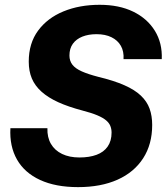

<svg xmlns="http://www.w3.org/2000/svg" viewBox="-20 -758 686 788"><path d="M300.3 10Q208.3 10 144.6 -19.4Q80.9 -48.7 49.8 -103.1Q18.7 -157.6 22.7 -231.9H174.6Q173.3 -194.6 189 -167.6Q204.7 -140.6 234.9 -126.1Q265 -111.7 306 -111.7Q346.9 -111.7 376.4 -122.7Q406 -133.7 421.9 -156.6Q437.9 -179.6 437.9 -213.7Q437.9 -228.3 432.9 -240.9Q428 -253.4 415.4 -264.1Q402.7 -274.9 379.2 -284.8Q355.7 -294.7 318.6 -304.3Q260.3 -319.7 218.8 -338.6Q177.3 -357.6 150.4 -381.7Q123.4 -405.9 110.7 -436Q98 -466.1 98 -505Q98 -580.4 136.4 -632.4Q174.7 -684.3 240.6 -711.3Q306.4 -738.3 389.1 -738.3Q469.1 -738.3 526.9 -710.1Q584.6 -681.9 615.6 -631.6Q646.6 -581.4 643.9 -515.4H487Q489 -547 476.1 -569.8Q463.1 -592.6 437.7 -605.1Q412.3 -617.7 375.9 -617.7Q343 -617.7 318 -607.7Q293 -597.7 279 -578.4Q265 -559 265 -530.1Q265 -508.1 277.2 -492.4Q289.4 -476.7 315.5 -465.1Q341.6 -453.4 383.4 -442.6Q447.1 -427.3 490 -408.4Q532.9 -389.6 558.1 -365.6Q583.3 -341.6 593.9 -312.1Q604.6 -282.6 604.6 -245Q604.6 -165.9 567.5 -108.4Q530.4 -51 462.3 -20.5Q394.1 10 300.3 10Z"/></svg>

Font: Mona Sans ExtraLight
Style: Italic
Weight: 200
Italic angle: -11.6951°
Designer: Deni Anggara
Foundry: GitHub
Version: Version 2.000